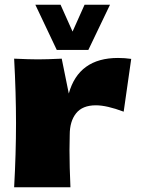

<svg xmlns="http://www.w3.org/2000/svg" viewBox="-20 -795 617 815"><path d="M272 -398Q314 -549 481 -549Q510 -549 537 -545L505 -321Q433 -348 387 -348Q330 -348 303 -314Q276 -280 276 -223V-224L275 -158Q275 -87 279 0H40Q48 -144 48 -272Q48 -400 40 -546Q106 -543 141 -543Q178 -543 242 -546ZM288 -661 339 -775H447L355 -583H221L130 -775H237Z"/></svg>

Font: Dela Gothic One
Style: Regular
Weight: 400
Designer: aratakana
Foundry: aratakana
Version: Version 1.004